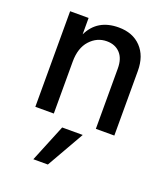

<svg xmlns="http://www.w3.org/2000/svg" viewBox="-140 -611 830 957"><g transform="rotate(20 275.5 -132.5)"><path d="M488 0H390V-320Q390 -373 363.5 -401Q337 -429 293 -429Q241 -429 204 -388.5Q167 -348 167 -275V0H69V-507H167V-420Q212 -514 325 -514Q400 -514 444 -468Q488 -422 488 -343ZM226 249H149L230 51H339Z"/></g></svg>

Font: Hind Madurai Medium
Style: Regular
Weight: 500
Designer: Jyotish Sonowal
Foundry: Indian Type Foundry
Version: Version 1.001;PS 1.0;hotconv 1.0.86;makeotf.lib2.5.63406; tt